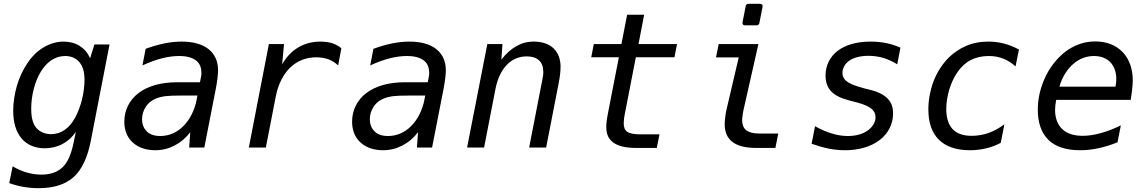

<svg xmlns="http://www.w3.org/2000/svg" viewBox="-20 -780 6061 1015"><path d="M183.6 214.8C263.2 214.8 325.7 195.3 369.1 156.2C412.6 117.2 442.9 52.7 460 -35.2L559.1 -544.9H479L456.1 -471.2C444.3 -500.5 425.3 -522 402.3 -536.6C377.4 -552.2 348.6 -560.1 316.4 -560.1C279.8 -560.1 244.6 -549.8 210.9 -529.8C177.2 -509.8 149.9 -483.4 124 -444.8C100.1 -409.2 82 -369.6 69.3 -326.2C56.2 -281.2 49.8 -234.9 49.8 -194.3C49.8 -133.8 64 -83.5 93.8 -48.3C122.6 -14.2 165 3.9 216.3 3.9C249 3.9 281.2 -3.4 310.1 -18.6C338.4 -33.2 361.8 -54.7 380.9 -83L369.1 -25.9C356.4 36.1 337.9 78.1 311 104C284.2 129.9 246.6 143.1 198.2 143.1C172.4 143.1 146.5 139.2 121.1 131.8C95.2 124.5 72.8 114.3 46.9 99.1L28.8 188C53.2 196.8 78.6 203.6 104.5 208C130.4 212.4 155.8 214.8 183.6 214.8ZM250.5 -70.8C218.8 -70.8 190.9 -82.5 172.4 -103.5C156.2 -122.1 145 -151.9 145 -205.6C145 -275.4 164.1 -349.6 196.3 -401.9C226.6 -451.2 270 -483.9 324.2 -483.9C355 -483.9 381.3 -473.1 399.4 -451.7C418 -429.7 426.8 -398.9 426.8 -357.9C426.8 -329.1 422.4 -290 413.6 -254.4C406.2 -224.1 392.6 -185.5 376 -155.8C360.8 -128.4 342.3 -106.9 321.3 -92.8C298.8 -77.6 274.9 -70.8 250.5 -70.8Z M800.8 14.2C837.9 14.2 870.6 5.9 902.8 -10.7C934.6 -26.9 962.4 -50.3 985.8 -81.1L980 0H1060.1L1121.1 -312C1124.5 -330.1 1127.4 -347.2 1129.9 -368.2C1131.8 -385.3 1132.8 -398.4 1132.8 -409.7C1132.8 -456.5 1114.7 -494.6 1083 -520C1049.3 -546.9 1000 -560.1 940.4 -560.1C912.6 -560.1 881.8 -557.1 850.1 -550.8C818.4 -544.4 785.2 -534.7 750 -522L732.9 -434.1C769 -450.7 803.2 -463.4 835.9 -471.7C868.2 -480 898.9 -483.9 926.8 -483.9C966.8 -483.9 995.1 -475.6 1014.2 -461.9C1031.7 -449.2 1044.9 -429.7 1044.9 -392.6C1044.9 -391.6 1044.9 -387.7 1044.4 -384.3L1043 -375L1037.1 -345.2H917C832 -345.2 761.7 -325.7 712.4 -288.1C663.1 -250.5 637.2 -196.3 637.2 -136.7C637.2 -92.3 651.4 -54.2 682.1 -26.4C711.9 0.5 752.9 14.2 800.8 14.2ZM827.1 -61C794.9 -61 772 -69.8 756.3 -85C742.7 -98.1 731 -119.1 731 -149.9C731 -173.3 737.8 -195.8 751 -215.8C767.1 -240.2 787.6 -252 804.2 -258.8C816.9 -264.2 834.5 -269 853.5 -271.5C872.6 -273.9 901.4 -274.9 939.9 -274.9H1023.9L1020 -254.9C1009.3 -199.2 985.4 -149.4 949.2 -113.3C915 -79.1 873.5 -61 827.1 -61Z M1295.4 0H1385.3L1437.5 -268.1C1449.7 -331.5 1475.6 -385.3 1513.2 -421.9C1550.8 -458.5 1598.6 -477.1 1651.9 -477.1C1674.8 -477.1 1697.3 -473.6 1716.8 -466.3C1734.9 -459.5 1752.9 -448.2 1767.6 -434.1L1784.7 -524.9C1771 -536.6 1753.4 -545.9 1737.3 -551.3C1719.2 -557.1 1696.3 -560.1 1673.3 -560.1C1630.9 -560.1 1591.3 -549.8 1556.6 -529.3C1522 -508.8 1493.7 -479 1471.7 -439.9L1481.4 -546.9H1401.4Z M2004.9 14.2C2042 14.2 2074.7 5.9 2106.9 -10.7C2138.7 -26.9 2166.5 -50.3 2189.9 -81.1L2184.1 0H2264.2L2325.2 -312C2328.6 -330.1 2331.5 -347.2 2334 -368.2C2335.9 -385.3 2336.9 -398.4 2336.9 -409.7C2336.9 -456.5 2318.8 -494.6 2287.1 -520C2253.4 -546.9 2204.1 -560.1 2144.5 -560.1C2116.7 -560.1 2085.9 -557.1 2054.2 -550.8C2022.5 -544.4 1989.3 -534.7 1954.1 -522L1937 -434.1C1973.1 -450.7 2007.3 -463.4 2040 -471.7C2072.3 -480 2103 -483.9 2130.9 -483.9C2170.9 -483.9 2199.2 -475.6 2218.3 -461.9C2235.8 -449.2 2249 -429.7 2249 -392.6C2249 -391.6 2249 -387.7 2248.5 -384.3L2247.1 -375L2241.2 -345.2H2121.1C2036.1 -345.2 1965.8 -325.7 1916.5 -288.1C1867.2 -250.5 1841.3 -196.3 1841.3 -136.7C1841.3 -92.3 1855.5 -54.2 1886.2 -26.4C1916 0.5 1957 14.2 2004.9 14.2ZM2031.2 -61C1999 -61 1976.1 -69.8 1960.4 -85C1946.8 -98.1 1935.1 -119.1 1935.1 -149.9C1935.1 -173.3 1941.9 -195.8 1955.1 -215.8C1971.2 -240.2 1991.7 -252 2008.3 -258.8C2021 -264.2 2038.6 -269 2057.6 -271.5C2076.7 -273.9 2105.5 -274.9 2144 -274.9H2228L2224.1 -254.9C2213.4 -199.2 2189.5 -149.4 2153.3 -113.3C2119.1 -79.1 2077.6 -61 2031.2 -61Z M2449.2 0H2539.1L2599.1 -309.1C2609.9 -363.8 2629.9 -406.2 2658.7 -436.5C2687.5 -466.8 2722.7 -481.9 2764.6 -481.9C2792.5 -481.9 2814.5 -475.1 2829.6 -460.9C2844.7 -446.8 2852.1 -427.2 2852.1 -398.9C2852.1 -382.3 2849.6 -373 2844.7 -346.2C2843.8 -342.3 2845.2 -345.2 2843.3 -339.4L2777.3 0H2867.2L2933.1 -338.9C2937.5 -361.8 2939.5 -374 2940.9 -387.2C2942.4 -400.4 2943.4 -417.5 2943.4 -428.2C2943.4 -467.3 2930.2 -502 2905.8 -524.9C2880.9 -548.3 2844.7 -560.1 2802.2 -560.1C2766.1 -560.1 2737.8 -551.8 2710 -536.1C2681.2 -520 2654.8 -496.6 2630.4 -464.8L2636.2 -546.9H2556.2Z M3343.3 2H3452.1L3466.3 -69.8H3365.2C3332 -69.8 3309.1 -74.2 3296.4 -83C3283.2 -91.8 3277.3 -106.4 3277.3 -128.4C3277.3 -134.8 3277.8 -143.1 3278.8 -151.4C3279.8 -157.7 3278.8 -155.8 3283.2 -178.2L3341.3 -477.1H3545.4L3559.1 -546.9H3355.5L3385.3 -702.1H3295.4L3265.1 -546.9H3119.1L3105.5 -477.1H3251.5L3193.4 -178.2C3189.9 -161.1 3188 -147 3187 -138.7C3185.5 -127.4 3185.1 -116.2 3185.1 -108.4C3185.1 -69.3 3197.8 -43.5 3223.6 -25.4C3248 -8.3 3285.6 2 3343.3 2Z M3918.5 -646H3979C3987.8 -646 3993.2 -650.4 3994.6 -659.2L4011.2 -743.7C4013.2 -753.4 4007.8 -759.8 3998 -759.8H3937.5C3928.7 -759.8 3923.3 -755.4 3921.9 -746.6L3905.3 -662.1C3903.3 -652.3 3908.7 -646 3918.5 -646ZM3978 2H4079.1L4094.2 -74.2H3991.2C3962.4 -74.2 3939.5 -80.1 3924.8 -91.8C3910.2 -103.5 3903.3 -121.6 3903.3 -145C3903.3 -151.4 3903.8 -156.7 3905.3 -167C3905.8 -171.9 3907.7 -187 3910.2 -197.3L3989.3 -546.9H3779.3L3765.1 -476.6H3885.3L3820.3 -199.2C3816.9 -185.1 3814.9 -169.9 3813.5 -157.2C3812 -144 3811 -134.3 3811 -123C3811 -81.5 3824.7 -50.3 3852.5 -29.3C3879.9 -8.3 3921.9 2 3978 2Z M4447.3 14.2C4518.6 14.2 4584 -3.9 4630.9 -40C4676.3 -75.2 4701.2 -125 4701.2 -180.2C4701.2 -214.4 4691.9 -238.3 4672.9 -258.3C4651.9 -279.8 4620.6 -294.9 4587.4 -303.2L4552.2 -312C4548.8 -313 4551.3 -312 4541.5 -314.9C4481.9 -332 4433.6 -348.1 4433.6 -394.5C4433.6 -417 4444.8 -442.4 4470.7 -460C4495.1 -476.6 4531.2 -484.9 4571.3 -484.9C4598.6 -484.9 4626 -481 4650.4 -473.6C4673.3 -466.8 4700.2 -454.6 4723.1 -439.9L4740.2 -527.8C4716.3 -538.6 4691.4 -546.9 4665 -552.2C4638.7 -557.6 4610.8 -560.1 4583 -560.1C4507.3 -560.1 4448.2 -542 4408.2 -511.2C4365.7 -478.5 4344.2 -432.1 4344.2 -380.9C4344.2 -346.2 4354 -317.9 4374 -296.9C4394 -275.9 4424.3 -261.2 4466.3 -250L4499 -241.2L4512.7 -237.8C4584 -218.3 4608.4 -194.8 4608.4 -160.6C4608.4 -135.3 4594.7 -109.9 4567.4 -90.3C4540 -70.8 4504.4 -61 4461.9 -61C4433.6 -61 4407.2 -65.4 4377.9 -74.2C4349.1 -82.5 4319.3 -95.7 4288.6 -112.8L4270.5 -20C4301.8 -9.3 4332.5 0 4361.8 5.9C4386.2 10.7 4416.5 14.2 4447.3 14.2Z M5107.9 14.2C5138.7 14.2 5166 10.7 5194.3 3.9C5218.8 -2 5242.7 -10.3 5270.5 -24.9L5289.6 -123C5264.6 -104 5236.3 -87.9 5206.1 -77.1C5177.2 -66.9 5146 -62 5116.7 -62C5068.8 -62 5036.6 -75.2 5015.6 -97.7C4992.7 -122.6 4982.4 -159.2 4982.4 -204.1C4982.4 -236.8 4987.8 -271 4998 -305.7C5008.3 -340.3 5023.9 -372.6 5040.5 -397C5060.1 -425.8 5084 -448.2 5111.3 -462.4C5138.7 -476.6 5171.4 -483.9 5207 -483.9C5234.4 -483.9 5259.3 -479.5 5282.2 -470.7C5305.2 -461.9 5327.1 -448.2 5348.6 -429.2L5366.7 -518.1C5340.8 -532.2 5312 -543.5 5287.6 -549.8C5260.7 -556.6 5232.9 -560.1 5204.1 -560.1C5160.6 -560.1 5120.6 -552.2 5084.5 -536.1C5053.2 -522.5 5015.6 -498 4984.4 -463.9C4955.1 -431.6 4930.2 -391.1 4913.6 -346.2C4897 -301.3 4887.7 -249.5 4887.7 -201.2C4887.7 -132.3 4906.2 -77.6 4943.8 -41C4979.5 -5.9 5033.2 14.2 5107.9 14.2Z M5690.9 14.2C5726.1 14.2 5755.4 10.3 5787.6 3.4C5821.3 -3.9 5850.6 -12.7 5887.7 -27.8L5905.3 -117.2C5868.2 -99.1 5832.5 -85.4 5798.8 -76.2C5764.6 -66.9 5733.9 -62 5703.6 -62C5657.2 -62 5620.1 -73.7 5595.2 -97.7C5570.3 -121.6 5557.6 -156.2 5557.6 -199.7C5557.6 -208 5558.1 -215.3 5559.1 -223.6C5560.1 -231.9 5561.5 -241.7 5563.5 -252H5957.5C5962.4 -282.7 5964.8 -304.7 5965.8 -314.9C5967.3 -331.1 5968.3 -342.3 5968.3 -356C5968.3 -415.5 5949.7 -468.8 5914.1 -505.4C5879.9 -540.5 5831.1 -561 5769.5 -561C5732.4 -561 5699.2 -553.7 5666.5 -539.1C5634.8 -524.9 5606 -505.4 5576.7 -475.1C5542 -439.5 5515.1 -397.5 5495.6 -348.6C5476.1 -299.8 5466.3 -250 5466.3 -200.2C5466.3 -130.4 5485.4 -76.7 5522.5 -40.5C5558.6 -5.4 5613.3 14.2 5690.9 14.2ZM5580.6 -321.8C5594.7 -372.6 5621.6 -413.1 5651.4 -439.9C5685.5 -470.7 5724.6 -483.9 5763.2 -483.9C5797.9 -483.9 5828.6 -473.1 5849.6 -451.2C5870.6 -429.2 5881.3 -398.4 5881.3 -361.8C5881.3 -354 5880.9 -349.1 5880.4 -343.8C5879.9 -337.9 5878.4 -330.6 5876.5 -321.8Z"/></svg>

Font: Hack
Style: Oblique
Weight: 400
Italic angle: -12°
Monospace: yes
Designer: Christopher Simpkins
Foundry: Christopher Simpkins
Version: Version 2.010